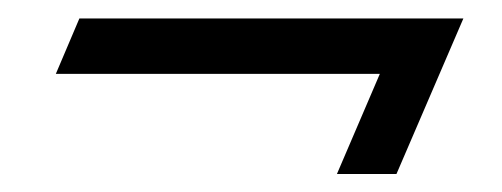

<svg xmlns="http://www.w3.org/2000/svg" viewBox="-20 -334 544 208"><path d="M345 -145.5 391.5 -254H40.5L66 -314H482L409.5 -145.5Z"/></svg>

Font: Libre Caslon Text Medium Italic
Style: Regular
Weight: 500
Italic angle: -22.583°
Designer: Pablo Impallari, Rodrigo Fuenzalida, Katja Schimmel
Foundry: Pablo Impallari, Rodrigo Fuenzalida
Version: Version 2.000